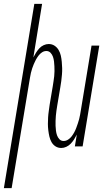

<svg xmlns="http://www.w3.org/2000/svg" viewBox="-47 -755 567 990"><path d="M-27 215 130 -735H170L125 -459Q131 -471 138.5 -483Q146 -495 155.5 -505.5Q165 -516 178 -522Q191 -528 204 -528Q221 -528 234 -519.5Q247 -511 255 -497.5Q263 -484 266.5 -468.5Q270 -453 271.5 -436.5Q273 -420 273.5 -404Q274 -388 272.5 -371Q271 -354 269 -337.5Q267 -321 264 -305L248 -210Q246 -197 244 -184Q242 -171 241 -158Q240 -145 239.5 -132Q239 -119 239.5 -106.5Q240 -94 241.5 -81.5Q243 -69 247 -57.5Q251 -46 259.5 -37Q268 -28 281 -28Q293 -28 304 -35Q315 -42 322.5 -52Q330 -62 336 -73Q342 -84 346 -95Q350 -106 354 -117.5Q358 -129 361 -140.5Q364 -152 366 -163.5Q368 -175 370 -187L425 -520H465L379 0H339L349 -61Q343 -49 335.5 -37Q328 -25 318 -14.5Q308 -4 295 2Q282 8 269 8Q252 8 239 -0.5Q226 -9 218.5 -22.5Q211 -36 207.5 -51.5Q204 -67 202 -83.5Q200 -100 200 -116Q200 -132 201 -149Q202 -166 204.5 -182.5Q207 -199 209 -215L225 -310Q227 -323 229 -336Q231 -349 232.5 -362Q234 -375 234 -388Q234 -401 233.5 -413.5Q233 -426 231.5 -438.5Q230 -451 226 -462.5Q222 -474 213.5 -483Q205 -492 192 -492Q180 -492 169.5 -485Q159 -478 151.5 -468Q144 -458 138 -447Q132 -436 127.5 -425Q123 -414 119 -402.5Q115 -391 112.5 -379.5Q110 -368 108 -356.5Q106 -345 104 -333L13 215Z"/></svg>

Font: Iosevka Term Curly Extralight
Style: Italic
Weight: 200
Italic angle: -9°
Designer: Belleve Invis
Foundry: Belleve Invis
Version: Version 32.3.0